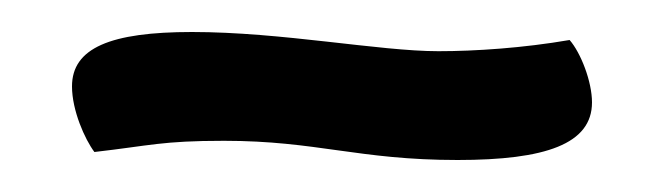

<svg xmlns="http://www.w3.org/2000/svg" viewBox="-20 -688 419 120"><path d="M120 -600C178 -600 204 -588 266 -588C321 -588 350 -598 350 -624C350 -637 343 -655 336 -663C307 -658 277 -656 254 -656C217 -656 156 -668 100 -668C49 -668 25 -658 25 -634C25 -619 33 -601 39 -593C74 -597 81 -600 120 -600Z"/></svg>

Font: Milonga
Style: Regular
Weight: 400
Designer: Pablo Impallari, Brenda Gallo, Rodrigo Fuenzalida
Foundry: Pablo Impallari, Brenda Gallo, Rodrigo Fuenzalida
Version: Version 1.000